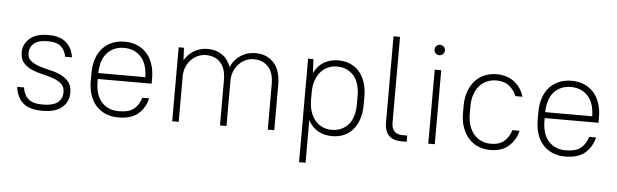

<svg xmlns="http://www.w3.org/2000/svg" viewBox="-53 -896 4157 1293"><g transform="rotate(5 2025.5 -250.0)"><path d="M245 6Q158 6 115.5 -32.5Q73 -71 65 -140H111Q119 -89 149 -62.5Q179 -36 245 -36Q317 -36 348 -62Q379 -88 379 -130Q379 -167 356.5 -187Q334 -207 300 -219Q266 -231 227 -239.5Q188 -248 154 -263Q120 -278 97.5 -303.5Q75 -329 75 -375Q75 -430 118 -468Q161 -506 245 -506Q324 -506 365.5 -468.5Q407 -431 415 -370H369Q361 -414 332.5 -439Q304 -464 245 -464Q180 -464 150.5 -438.5Q121 -413 121 -375Q121 -340 143.5 -321.5Q166 -303 200 -291.5Q234 -280 273 -271.5Q312 -263 346 -247.5Q380 -232 402.5 -205Q425 -178 425 -130Q425 -71 381 -32.5Q337 6 245 6Z M760 6Q714 6 676.5 -9.5Q639 -25 612 -54Q585 -83 570 -126Q555 -169 555 -225V-275Q555 -330 570 -373.5Q585 -417 612 -446Q639 -475 676.5 -490.5Q714 -506 760 -506Q806 -506 843.5 -490.5Q881 -475 908 -446Q935 -417 950 -373.5Q965 -330 965 -275V-240H601V-225Q601 -131 645 -83.5Q689 -36 760 -36Q829 -36 862.5 -63.5Q896 -91 911 -140H957Q942 -75 895 -34.5Q848 6 760 6ZM760 -464Q690 -464 646.5 -417.5Q603 -371 601 -280H919Q917 -371 873 -417.5Q829 -464 760 -464Z M1125 -500H1161L1165 -415Q1189 -458 1230 -482Q1271 -506 1323 -506Q1378 -506 1418.5 -478.5Q1459 -451 1478 -397Q1500 -448 1544 -477Q1588 -506 1646 -506Q1721 -506 1768 -455.5Q1815 -405 1815 -305V0H1771V-305Q1771 -385 1734.5 -424.5Q1698 -464 1636 -464Q1607 -464 1581 -452Q1555 -440 1535 -419Q1515 -398 1503.5 -368.5Q1492 -339 1492 -305V0H1448V-305Q1448 -385 1411.5 -424.5Q1375 -464 1313 -464Q1285 -464 1259.5 -452.5Q1234 -441 1214 -421Q1194 -401 1182 -373Q1170 -345 1169 -312V0H1125Z M2206 6Q2152 6 2110.5 -17.5Q2069 -41 2044 -88V200H2000V-500H2036L2041 -406Q2065 -456 2107.5 -481Q2150 -506 2204 -506Q2247 -506 2283.5 -491Q2320 -476 2345.5 -447Q2371 -418 2385.5 -375Q2400 -332 2400 -275V-225Q2400 -168 2385.5 -125Q2371 -82 2345.5 -53Q2320 -24 2284.5 -9Q2249 6 2206 6ZM2199 -36Q2268 -36 2311 -83.5Q2354 -131 2354 -225V-275Q2354 -369 2311 -416.5Q2268 -464 2199 -464Q2167 -464 2139.5 -452Q2112 -440 2091 -417Q2070 -394 2057.5 -360.5Q2045 -327 2044 -284V-225Q2044 -180 2056 -144.5Q2068 -109 2089 -85Q2110 -61 2138 -48.5Q2166 -36 2199 -36Z M2674 0Q2618 0 2589 -29.5Q2560 -59 2560 -119V-700H2604V-124Q2604 -81 2622.5 -61.5Q2641 -42 2679 -42H2710V0H2674Z M2856 -500H2900V0H2856ZM2878 -600Q2863 -600 2853 -610Q2843 -620 2843 -635Q2843 -650 2853 -660Q2863 -670 2878 -670Q2893 -670 2903 -660Q2913 -650 2913 -635Q2913 -620 2903 -610Q2893 -600 2878 -600Z M3276 6Q3231 6 3193.5 -9.5Q3156 -25 3129 -55Q3102 -85 3086.5 -128Q3071 -171 3071 -225V-275Q3071 -329 3086.5 -372Q3102 -415 3129 -445Q3156 -475 3193.5 -490.5Q3231 -506 3276 -506Q3314 -506 3345 -495Q3376 -484 3399 -465Q3422 -446 3437.5 -421.5Q3453 -397 3461 -370H3413Q3398 -408 3364.5 -436Q3331 -464 3276 -464Q3242 -464 3213 -451.5Q3184 -439 3162.5 -415Q3141 -391 3129 -355.5Q3117 -320 3117 -275V-225Q3117 -180 3129 -144.5Q3141 -109 3162.5 -85Q3184 -61 3213 -48.5Q3242 -36 3276 -36Q3333 -36 3365.5 -64.5Q3398 -93 3413 -140H3461Q3446 -77 3400 -35.5Q3354 6 3276 6Z M3781 6Q3735 6 3697.5 -9.5Q3660 -25 3633 -54Q3606 -83 3591 -126Q3576 -169 3576 -225V-275Q3576 -330 3591 -373.5Q3606 -417 3633 -446Q3660 -475 3697.5 -490.5Q3735 -506 3781 -506Q3827 -506 3864.5 -490.5Q3902 -475 3929 -446Q3956 -417 3971 -373.5Q3986 -330 3986 -275V-240H3622V-225Q3622 -131 3666 -83.5Q3710 -36 3781 -36Q3850 -36 3883.5 -63.5Q3917 -91 3932 -140H3978Q3963 -75 3916 -34.5Q3869 6 3781 6ZM3781 -464Q3711 -464 3667.5 -417.5Q3624 -371 3622 -280H3940Q3938 -371 3894 -417.5Q3850 -464 3781 -464Z"/></g></svg>

Font: Retni Sans Light
Style: Regular
Weight: 300
Designer: Vitaly Kuzmin
Foundry: ParaType Ltd.
Version: Version 1.00;March 2, 2019;FontCreator 11.5.0.2425 64-bit; t